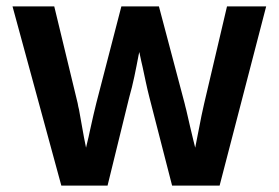

<svg xmlns="http://www.w3.org/2000/svg" viewBox="-20 -574 868 598"><path d="M222 -252 149 -554H19L171 4H315L382 -269C395 -314 403 -357 412 -404L414 -412C415 -409 415 -405 416 -402C419 -389 421 -377 424 -366C431 -334 437 -303 445 -272L516 4H664L809 -554H687L616 -252C610 -227 605 -201 600 -175L597 -160C594 -145 591 -129 588 -114L582 -138C579 -152 575 -166 572 -180L560 -232C558 -238 557 -245 555 -252L475 -554H358L280 -253C274 -228 268 -204 263 -180C261 -170 258 -159 256 -148L250 -123C249 -120 249 -117 248 -114C243 -136 240 -156 236 -177C233 -196 229 -214 226 -233C224 -240 223 -246 222 -252Z"/></svg>

Font: Bithumb Trading Sans Semibold
Style: Regular
Weight: 600
Designer: HamHyungwon
Foundry: Bithumb
Version: Version 1.100;Glyphs 3.1.2 (3151)